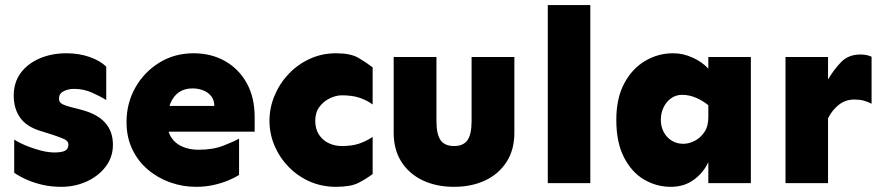

<svg xmlns="http://www.w3.org/2000/svg" viewBox="-20 -723 3480 758"><path d="M221.7 14.6Q184.6 14.6 150.9 7.3Q117.2 0 87.9 -12.7Q58.6 -25.4 36.1 -41V-171.9Q59.6 -157.2 87.9 -146Q116.2 -134.8 144 -127.9Q171.9 -121.1 195.3 -121.1Q223.6 -121.1 236.8 -127.9Q250 -134.8 250 -152.3Q250 -166 234.4 -173.3Q218.8 -180.7 189.5 -190.4L139.6 -206.1Q85 -222.7 59.6 -258.3Q34.2 -293.9 34.2 -345.7Q34.2 -397.5 61.5 -434.6Q88.9 -471.7 136.2 -492.2Q183.6 -512.7 242.2 -512.7Q291 -512.7 332.5 -498.5Q374 -484.4 399.4 -460V-328.1Q374 -343.8 341.8 -357.9Q309.6 -372.1 272.5 -372.1Q249 -372.1 231 -362.8Q212.9 -353.5 212.9 -334Q212.9 -320.3 223.6 -313.5Q234.4 -306.6 265.6 -298.8L295.9 -291Q362.3 -274.4 394 -239.7Q425.8 -205.1 425.8 -151.4Q425.8 -102.5 397 -64.9Q368.2 -27.3 321.8 -6.3Q275.4 14.6 221.7 14.6Z M753.9 14.6Q701.2 14.6 651.9 -2.9Q602.5 -20.5 563.5 -53.7Q524.4 -86.9 502 -134.3Q479.5 -181.6 479.5 -241.2Q479.5 -315.4 514.2 -377Q548.8 -438.5 608.9 -475.6Q668.9 -512.7 744.1 -512.7Q814.5 -512.7 869.1 -481.4Q923.8 -450.2 954.6 -394Q985.4 -337.9 985.4 -260.7V-203.1H632.8V-304.7H826.2Q826.2 -328.1 813.5 -343.8Q800.8 -359.4 781.2 -366.7Q761.7 -374 739.3 -374Q710 -374 688 -359.9Q666 -345.7 653.3 -316.4Q640.6 -287.1 640.6 -241.2Q640.6 -204.1 656.7 -179.7Q672.9 -155.3 701.2 -143.6Q729.5 -131.8 763.7 -131.8Q820.3 -131.8 861.8 -147.9Q903.3 -164.1 923.8 -175.8V-32.2Q907.2 -21.5 881.3 -10.7Q855.5 0 823.2 7.3Q791 14.6 753.9 14.6Z M1306.6 14.6Q1251 14.6 1203.1 -6.3Q1155.3 -27.3 1119.6 -64Q1084 -100.6 1064 -147.5Q1043.9 -194.3 1043.9 -246.1Q1043.9 -297.9 1064 -345.7Q1084 -393.6 1119.6 -431.2Q1155.3 -468.8 1203.1 -490.7Q1251 -512.7 1306.6 -512.7Q1364.3 -512.7 1395 -494.6Q1425.8 -476.6 1451.2 -457V-310.5Q1428.7 -327.1 1399.9 -336.9Q1371.1 -346.7 1329.1 -346.7Q1306.6 -346.7 1282.2 -335Q1257.8 -323.2 1241.2 -301.3Q1224.6 -279.3 1224.6 -246.1Q1224.6 -213.9 1239.3 -191.4Q1253.9 -168.9 1277.8 -157.7Q1301.8 -146.5 1329.1 -146.5Q1371.1 -146.5 1399.9 -156.7Q1428.7 -167 1451.2 -182.6V-36.1Q1425.8 -16.6 1395 -1Q1364.3 14.6 1306.6 14.6Z M1772.5 14.6Q1703.1 14.6 1649.4 -10.7Q1595.7 -36.1 1564.9 -84Q1534.2 -131.8 1534.2 -199.2V-498H1703.1V-244.1Q1703.1 -193.4 1719.2 -169.9Q1735.4 -146.5 1772.5 -146.5Q1809.6 -146.5 1825.7 -169.9Q1841.8 -193.4 1841.8 -244.1V-498H2010.7V-199.2Q2010.7 -131.8 1980 -84Q1949.2 -36.1 1895.5 -10.7Q1841.8 14.6 1772.5 14.6Z M2142.6 0V-703.1H2310.5V0Z M2627.9 14.6Q2572.3 14.6 2523.4 -13.7Q2474.6 -42 2443.8 -101.1Q2413.1 -160.2 2413.1 -250Q2413.1 -334 2443.8 -392.6Q2474.6 -451.2 2525.9 -481.9Q2577.1 -512.7 2637.7 -512.7Q2676.8 -512.7 2714.4 -495.6Q2752 -478.5 2776.4 -452.1V-498H2944.3V0H2776.4V-83Q2757.8 -42 2719.7 -13.7Q2681.6 14.6 2627.9 14.6ZM2677.7 -155.3Q2699.2 -155.3 2721.7 -166.5Q2744.1 -177.7 2760.3 -200.7Q2776.4 -223.6 2776.4 -259.8V-307.6Q2754.9 -325.2 2728 -336.9Q2701.2 -348.6 2672.9 -348.6Q2648.4 -348.6 2629.4 -335Q2610.4 -321.3 2599.6 -298.8Q2588.9 -276.4 2588.9 -250Q2588.9 -223.6 2600.1 -202.1Q2611.3 -180.7 2631.3 -168Q2651.4 -155.3 2677.7 -155.3Z M3081.1 0V-498H3249V0ZM3249 -255.9V-409.2Q3272.5 -449.2 3301.3 -478.5Q3330.1 -507.8 3377 -507.8Q3402.3 -507.8 3420.9 -499V-313.5Q3406.2 -321.3 3390.1 -325.7Q3374 -330.1 3352.5 -330.1Q3318.4 -330.1 3292 -309.6Q3265.6 -289.1 3249 -255.9Z"/></svg>

Font: Sen ExtraBold
Style: Regular
Weight: 800
Version: Version 2.000;gftools[0.9.31]